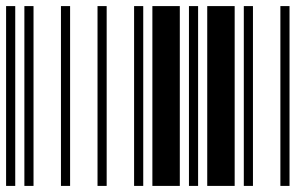

<svg xmlns="http://www.w3.org/2000/svg" viewBox="-20 -610 1000 630"><path d="M0 0V-590H30V0ZM60 0V-590H90V0ZM180 0V-590H210V0ZM300 0V-590H330V0ZM420 0V-590H450V0ZM480 0V-590H570V0ZM600 0V-590H630V0ZM660 0V-590H750V0ZM780 0V-590H810V0ZM900 0V-590H930V0Z"/></svg>

Font: Libre Barcode 39 Extended
Style: Regular
Weight: 400
Version: Version 1.005; ttfautohint (v1.8.3)